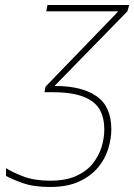

<svg xmlns="http://www.w3.org/2000/svg" viewBox="-20 -734 534 764"><path d="M179 10Q114 10 70.5 -5.5Q27 -21 4 -34V-65Q28 -49 72.5 -32Q117 -15 180 -15Q241 -15 282.5 -33.5Q324 -52 348.5 -82.5Q373 -113 384 -148.5Q395 -184 395 -219Q395 -298 344.5 -332.5Q294 -367 193 -367H157L161 -389L451 -689H164L169 -714H494L487 -689L197 -392Q306 -392 364.5 -351Q423 -310 423 -219Q423 -182 410.5 -141.5Q398 -101 369.5 -67Q341 -33 294.5 -11.5Q248 10 179 10Z"/></svg>

Font: Noto Sans Disp Thin
Style: Italic
Weight: 100
Italic angle: -12°
Designer: Monotype Design Team
Foundry: Monotype Imaging Inc.
Version: Version 2.000;GOOG;noto-source:20170915:90ef993387c0